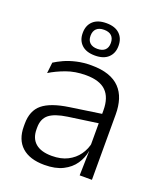

<svg xmlns="http://www.w3.org/2000/svg" viewBox="-133 -793 753 890"><g transform="rotate(20 243.0 -348.0)"><path d="M362.5 0 365.5 -121.5 363 -131V-288.5V-321Q363 -384 331.2 -415.2Q299.5 -446.5 231.5 -446.5Q178.5 -446.5 135 -430.5Q91.5 -414.5 58.5 -394L64.5 -447.5Q82.5 -459 108 -470.8Q133.5 -482.5 166.8 -490.2Q200 -498 240 -498Q289 -498 323.8 -486Q358.5 -474 380.5 -451Q402.5 -428 412.8 -395.5Q423 -363 423 -322.5V0ZM191.5 10.5Q119 10.5 80.2 -24.5Q41.5 -59.5 41.5 -125V-138Q41.5 -202.5 81.2 -235.2Q121 -268 210 -281L373 -305L376 -259L217.5 -236.5Q155.5 -227.5 128.5 -205.8Q101.5 -184 101.5 -141.5V-132.5Q101.5 -87.5 129 -64Q156.5 -40.5 209.5 -40.5Q255 -40.5 287.2 -57Q319.5 -73.5 339.2 -101.2Q359 -129 365.5 -163.5L377.5 -120.5H365Q359 -86 338.8 -56Q318.5 -26 282.2 -7.8Q246 10.5 191.5 10.5ZM150 -624.5V-626Q150 -662.5 172.8 -684Q195.5 -705.5 238.5 -705.5Q281 -705.5 303.8 -684Q326.5 -662.5 326.5 -626V-624.5Q326.5 -589 303.8 -567.5Q281 -546 238.5 -546Q195.5 -546 172.8 -567.5Q150 -589 150 -624.5ZM188.5 -625Q188.5 -603 201.5 -591Q214.5 -579 238.5 -579Q263 -579 275.8 -591Q288.5 -603 288.5 -625V-626Q288.5 -648.5 275.8 -660.8Q263 -673 238.5 -673Q214.5 -673 201.5 -660.8Q188.5 -648.5 188.5 -626Z"/></g></svg>

Font: Anek Gujarati Medium Light
Style: Regular
Weight: 300
Version: Version 1.003